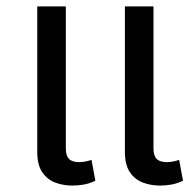

<svg xmlns="http://www.w3.org/2000/svg" viewBox="-20 -568 608 598"><path d="M205 10Q178 10 153 1Q128 -8 112 -31Q96 -54 96 -95V-548H185V-106Q185 -83 195 -73Q205 -63 227 -63Q236 -63 246 -65Q256 -67 265 -70L277 -5Q258 4 240 7Q222 10 205 10ZM478 10Q451 10 426 1Q401 -8 385 -31Q369 -54 369 -95V-548H458V-106Q458 -83 468 -73Q478 -63 500 -63Q509 -63 519 -65Q529 -67 538 -70L550 -5Q531 4 513 7Q495 10 478 10Z"/></svg>

Font: Noto Sans Thai
Style: Regular
Weight: 400
Designer: Monotype Design Team
Foundry: Monotype Imaging Inc.
Version: Version 2.001